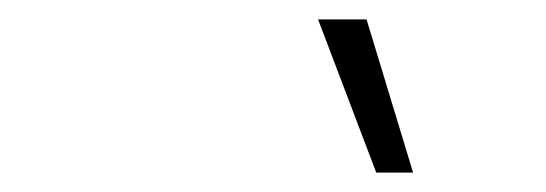

<svg xmlns="http://www.w3.org/2000/svg" viewBox="-20 -761 563 198"><path d="M358 -741 406 -583H368L308 -741Z"/></svg>

Font: Work Sans Light
Style: Italic
Weight: 300
Italic angle: -13°
Designer: Wei Huang
Foundry: Wei Huang
Version: Version 2.010; ttfautohint (v1.8.3)